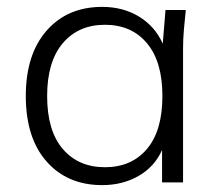

<svg xmlns="http://www.w3.org/2000/svg" viewBox="-20 -530 639 558"><path d="M277 8Q176 8 115.5 -60.5Q55 -129 55 -251Q55 -372 115.5 -441Q176 -510 277 -510Q338 -510 384.5 -481.5Q431 -453 453 -403L461 -501H520Q517 -473 514.5 -444.5Q512 -416 512 -389V0H451V-94Q429 -45 382.5 -18.5Q336 8 277 8ZM285 -44Q362 -44 407 -97Q452 -150 452 -251Q452 -351 407 -404.5Q362 -458 285 -458Q208 -458 162.5 -404.5Q117 -351 117 -251Q117 -150 162.5 -97Q208 -44 285 -44Z"/></svg>

Font: Mulish Light
Style: Regular
Weight: 300
Designer: Vernon Adams
Foundry: Vernon Adams
Version: Version 3.603; ttfautohint (v1.8.3)